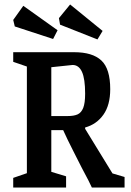

<svg xmlns="http://www.w3.org/2000/svg" viewBox="-20 -837 583 857"><path d="M39 -43 100 -64V-540L39 -561V-604H311Q393 -604 432.5 -567Q472 -530 472 -439Q472 -368 441.5 -325Q411 -282 360 -268V-262Q442 -127 482 -63L536 -47V0H390Q382 -19 345 -88Q335 -108 307 -163Q279 -218 262 -256H209V-70L275 -50V0H39ZM282 -319Q310 -319 326.5 -326.5Q343 -334 351.5 -355.5Q360 -377 360 -419Q360 -485 346 -516Q332 -547 304 -547L209 -537V-319ZM248 -727 243 -756 293 -817 438 -699 415 -661ZM46 -719 39 -748 84 -811 237 -702 217 -663Z"/></svg>

Font: Grenze Medium
Style: Regular
Weight: 500
Designer: Renata Polastri
Foundry: Omnibus-Type
Version: Version 1.002; ttfautohint (v1.8)